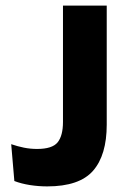

<svg xmlns="http://www.w3.org/2000/svg" viewBox="-20 -659 457 689"><path d="M149.3 9.9Q118.4 9.9 87.4 5.1Q56.5 0.2 31.5 -9.4L20.2 -141.6Q43.1 -133.7 66 -129.1Q89 -124.5 113 -124.5Q167.8 -124.5 186.9 -148.3Q206 -172.2 206 -221.4V-639H363V-211.9Q363 -102.4 314 -46.3Q265 9.9 149.3 9.9Z"/></svg>

Font: Anek Bangla Medium
Style: Regular
Weight: 500
Designer: Sulekha Rajkumar (Bangla), Yesha Goshar (Latin)
Foundry: Ek Type
Version: Version 1.003